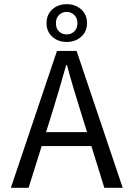

<svg xmlns="http://www.w3.org/2000/svg" viewBox="-20 -900 640 920"><path d="M32 0 253 -656H347L568 0H480L366 -367Q349 -422 332.5 -476.5Q316 -531 301 -588H297Q281 -531 265 -476.5Q249 -422 232 -367L117 0ZM148 -200V-267H449V-200ZM300 -699Q258 -699 230.5 -724Q203 -749 203 -789Q203 -830 230.5 -855Q258 -880 300 -880Q341 -880 369 -855Q397 -830 397 -789Q397 -749 369 -724Q341 -699 300 -699ZM300 -735Q320 -735 335.5 -749Q351 -763 351 -789Q351 -814 335.5 -828.5Q320 -843 300 -843Q278 -843 263 -828.5Q248 -814 248 -789Q248 -763 263 -749Q278 -735 300 -735Z"/></svg>

Font: Source Code Pro
Style: Regular
Weight: 400
Monospace: yes
Designer: Paul D. Hunt, Teo Tuominen
Foundry: Adobe Systems Incorporated
Version: Version 1.018;hotconv 1.0.116;makeotfexe 2.5.65601